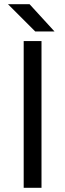

<svg xmlns="http://www.w3.org/2000/svg" viewBox="-20 -896 311 916"><path d="M93 0H178V-700H93ZM148 -746H240L121 -876H18Z"/></svg>

Font: HB Figtree Prototype
Style: Regular
Weight: 400
Designer: Alfredo Marco Pradil
Foundry: Hanken Design Co.®
Version: Version 1.002;Glyphs 3.2 (3228)